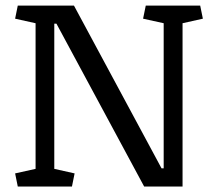

<svg xmlns="http://www.w3.org/2000/svg" viewBox="-20 -681 788 701"><path d="M109.9 -596.2 35.2 -612.8 44.9 -660.6H250L569.8 -66.4H577.6V-596.2L502.4 -612.8L512.2 -660.6H710.9L720.7 -612.8L646.5 -596.2V0H506.3L186 -594.7H178.2V-64.5L252.4 -47.9L242.7 0H44.9L35.2 -47.9L109.9 -64.5Z"/></svg>

Font: Noticia Text
Style: Regular
Weight: 400
Designer: JM Sole
Foundry: JM Sole
Version: Version 1.003